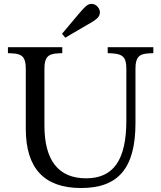

<svg xmlns="http://www.w3.org/2000/svg" viewBox="-20 -938 813 968"><path d="M309 -748 422 -814C440 -824 454 -832 468 -844C487 -860 489 -884 473 -903C458 -921 433 -924 415 -908C401 -896 390 -883 377 -868L293 -768ZM389 10C578 10 663 -92 663 -318V-592C663 -648 680 -667 732 -669L753 -670V-700H523V-670L544 -669C600 -666 617 -648 617 -592V-331C617 -131 552 -39 414 -39C275 -39 204 -129 204 -305V-592C204 -648 221 -667 273 -669L294 -670V-700H20V-670L41 -669C93 -667 110 -648 110 -592V-289C110 -89 203 10 389 10Z"/></svg>

Font: Hedvig Letters Serif 24pt
Style: Regular
Weight: 400
Designer: Alexander Örn & Tor Weibull
Foundry: Kanon Foundry
Version: Version 1.000